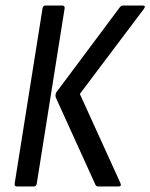

<svg xmlns="http://www.w3.org/2000/svg" viewBox="-20 -675 544 695"><path d="M335 0Q329 0 326 -5L182 -322Q179 -332 184 -341L414 -649Q419 -655 425 -655H497Q509 -655 501 -643L269 -335L416 -12Q421 0 409 0ZM41 0Q32 0 33 -10L134 -645Q136 -655 145 -655H205Q215 -655 214 -645L113 -10Q111 0 102 0Z"/></svg>

Font: Sofia Sans Condensed Medium
Style: Italic
Weight: 500
Italic angle: -9°
Designer: Botio Nikoltchev, Ani Petrova
Foundry: lettersoup
Version: Version 4.101; ttfautohint (v1.8.4.7-5d5b)